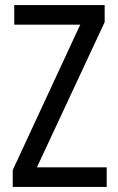

<svg xmlns="http://www.w3.org/2000/svg" viewBox="-20 -827 464 754"><path d="M399 -93V-170H125L391 -740V-807H36V-730H295L30 -159V-93Z"/></svg>

Font: Noto Sans Kannada UI Condensed
Style: Regular
Weight: 400
Width: 3
Designer: Jelle Bosma - Monotype Design Team
Foundry: Monotype Imaging Inc.
Version: Version 2.005